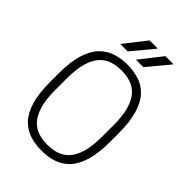

<svg xmlns="http://www.w3.org/2000/svg" viewBox="-257 -995 1114 1114"><g transform="rotate(45 300.0 -438.0)"><path d="M300 10Q249 10 204.5 -4Q160 -18 126 -53Q92 -88 73 -150.5Q54 -213 54 -310V-376Q54 -473 73.5 -535.5Q93 -598 127.5 -633Q162 -668 206 -682Q250 -696 298 -696H301Q352 -696 396.5 -682Q441 -668 474.5 -632.5Q508 -597 527 -534.5Q546 -472 546 -376V-310Q546 -214 527 -151.5Q508 -89 474.5 -54Q441 -19 397 -4.5Q353 10 303 10ZM300 -38Q340 -38 374.5 -49Q409 -60 435.5 -88.5Q462 -117 477 -168Q492 -219 492 -298V-388Q492 -467 477 -518Q462 -569 435.5 -597.5Q409 -626 374.5 -637Q340 -648 300 -648Q260 -648 225.5 -637Q191 -626 164.5 -597.5Q138 -569 123 -518Q108 -467 108 -388V-298Q108 -219 123 -168Q138 -117 164.5 -88.5Q191 -60 225.5 -49Q260 -38 300 -38ZM315 -751 421 -886H485L486 -883L376 -751ZM186 -751 292 -886H356L357 -883L247 -751Z"/></g></svg>

Font: Chivo Mono Medium Thin
Style: Regular
Weight: 250
Monospace: yes
Version: Version 1.008